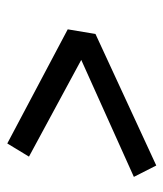

<svg xmlns="http://www.w3.org/2000/svg" viewBox="20 -610 459 540"><g transform="rotate(-90 250.0 -339.5)"><path d="M55 -130 23 -193 352 -341 80 -488 117 -549 438 -379 425 -301Z"/></g></svg>

Font: Iosevka Slab Oblique
Style: Regular
Weight: 400
Italic angle: -9°
Monospace: yes
Designer: Belleve Invis
Foundry: Belleve Invis
Version: Version 11.1.1; ttfautohint (v1.8.3)